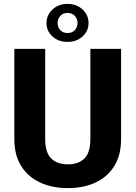

<svg xmlns="http://www.w3.org/2000/svg" viewBox="-20 -964 702 994"><path d="M447.8 -710.9H606.9V-244.1Q606.9 -161.6 572 -105Q537.1 -48.3 475.1 -19.3Q413.1 9.8 331.5 9.8Q250 9.8 187.3 -19.3Q124.5 -48.3 89.4 -105Q54.2 -161.6 54.2 -244.1V-710.9H213.9V-244.1Q213.9 -175.3 244.6 -144.3Q275.4 -113.3 331.5 -113.3Q387.7 -113.3 417.7 -144.3Q447.8 -175.3 447.8 -244.1ZM220.7 -844.7Q220.7 -885.3 251.5 -914.6Q282.2 -943.8 329.6 -943.8Q377 -943.8 407.7 -914.6Q438.5 -885.3 438.5 -844.7Q438.5 -803.7 407.7 -775.4Q377 -747.1 329.6 -747.1Q282.2 -747.1 251.5 -775.4Q220.7 -803.7 220.7 -844.7ZM278.3 -844.7Q278.3 -823.2 292 -808.1Q305.7 -793 329.6 -793Q353.5 -793 367.4 -808.1Q381.3 -823.2 381.3 -844.7Q381.3 -866.2 367.4 -881.6Q353.5 -897 329.6 -897Q305.7 -897 292 -881.6Q278.3 -866.2 278.3 -844.7Z"/></svg>

Font: Vazirmatn RD ExtraBold
Style: Regular
Weight: 800
Designer: Saber Rastikerdar
Foundry: Saber Rastikerdar
Version: Version 32.102